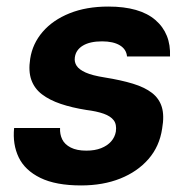

<svg xmlns="http://www.w3.org/2000/svg" viewBox="-20 -553 583 585"><path d="M227 12Q150 12 103 -11Q56 -34 37 -73.5Q18 -113 23 -163H163Q162 -144 169.5 -128.5Q177 -113 195.5 -103.5Q214 -94 243 -94Q269 -94 288 -101.5Q307 -109 318.5 -122Q330 -135 333 -152Q336 -174 326.5 -186.5Q317 -199 296 -206.5Q275 -214 243 -218Q199 -225 165 -236.5Q131 -248 108 -265.5Q85 -283 75.5 -309.5Q66 -336 72 -374Q79 -420 110 -456Q141 -492 192 -512.5Q243 -533 310 -533Q406 -533 453.5 -492Q501 -451 498 -381H367Q365 -403 345 -415Q325 -427 291 -427Q254 -427 232.5 -414Q211 -401 208 -378Q206 -364 213.5 -352.5Q221 -341 241 -332Q261 -323 299 -317Q349 -309 385 -298Q421 -287 443 -270Q465 -253 473 -227Q481 -201 474 -161Q466 -107 432.5 -68.5Q399 -30 346.5 -9Q294 12 227 12Z"/></svg>

Font: DM Sans 10pt ExtraBold
Style: Italic
Weight: 800
Italic angle: -10°
Version: Version 4.004;gftools[0.9.30]